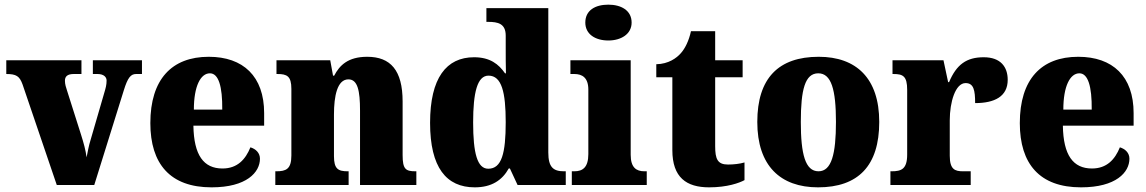

<svg xmlns="http://www.w3.org/2000/svg" viewBox="-20 -795 4926 825"><path d="M77 -432 224 0H385L512 -407C529 -462 542 -477 565 -477H590V-536H379V-477H399C427 -477 438 -463 438 -449C438 -430 434 -416 428 -396L369 -193C362 -171 357 -144 352 -119C348 -150 340 -179 328 -217L268 -406C264 -418 259 -433 259 -448C259 -466 269 -477 297 -477H330V-536H7V-477C50 -477 64 -468 77 -432Z M889 10C1040 10 1097 -55 1097 -113C1097 -138 1079 -155 1056 -162C1035 -110 1000 -71 936 -71C855 -71 813 -128 811 -255H1115V-309C1115 -467 1025 -551 877 -551C718 -551 626 -454 626 -266C626 -91 711 10 889 10ZM935 -324H813C813 -425 842 -480 882 -480C919 -480 936 -424 935 -324Z M1163 0H1478V-59H1474C1433 -59 1415 -69 1415 -124V-303C1415 -382 1429 -454 1477 -454C1517 -454 1527 -405 1527 -320V0H1769V-59H1765C1723 -59 1710 -68 1710 -129V-359C1710 -493 1658 -551 1558 -551C1475 -551 1439 -514 1416 -470H1411L1399 -536H1168V-477H1172C1213 -477 1232 -468 1232 -413V-127C1232 -68 1209 -59 1167 -59H1163Z M2020 10C2093 10 2138 -21 2166 -71H2171L2204 0H2411V-59H2403C2357 -59 2336 -77 2336 -140V-760H2070V-701H2078C2119 -701 2153 -694 2153 -642V-593C2153 -554 2153 -510 2154 -480H2150C2123 -519 2086 -549 2017 -549C1898 -549 1828 -460 1828 -267C1828 -75 1898 10 2020 10ZM2078 -70C2031 -70 2013 -136 2013 -269C2013 -398 2031 -470 2079 -470C2136 -470 2153 -398 2153 -270C2153 -137 2136 -70 2078 -70Z M2594 -621C2648 -621 2694 -648 2694 -698C2694 -751 2648 -775 2594 -775C2538 -775 2495 -751 2495 -698C2495 -648 2538 -621 2594 -621ZM2437 0H2759V-59H2749C2714 -59 2690 -75 2690 -130V-536H2431V-477H2448C2482 -477 2508 -461 2508 -410V-133C2508 -76 2484 -59 2448 -59H2437Z M3027 10C3105 10 3157 -9 3179 -21V-97C3159 -91 3133 -88 3108 -88C3063 -88 3053 -112 3053 -167V-463H3171V-536H3053V-661H2949C2940 -619 2923 -586 2906 -567C2888 -546 2853 -520 2800 -519V-463H2869V-150C2869 -32 2930 10 3027 10Z M3495 10C3668 10 3758 -83 3758 -271C3758 -459 3659 -551 3498 -551C3325 -551 3234 -459 3234 -271C3234 -83 3333 10 3495 10ZM3497 -59C3440 -59 3421 -133 3421 -271C3421 -410 3439 -480 3496 -480C3552 -480 3572 -410 3572 -271C3572 -133 3553 -59 3497 -59Z M3806 0H4151V-59H4118C4083 -59 4061 -67 4061 -126V-278C4061 -356 4085 -438 4129 -438C4164 -438 4170 -407 4170 -352C4253 -352 4310 -380 4310 -452C4310 -507 4280 -549 4207 -549C4133 -549 4090 -518 4058 -442H4054L4034 -536H3815V-477H3819C3860 -477 3878 -468 3878 -409V-131C3878 -68 3853 -59 3811 -59H3806Z M4625 10C4776 10 4833 -55 4833 -113C4833 -138 4815 -155 4792 -162C4771 -110 4736 -71 4672 -71C4591 -71 4549 -128 4547 -255H4851V-309C4851 -467 4761 -551 4613 -551C4454 -551 4362 -454 4362 -266C4362 -91 4447 10 4625 10ZM4671 -324H4549C4549 -425 4578 -480 4618 -480C4655 -480 4672 -424 4671 -324Z"/></svg>

Font: Noto Serif Tamil SemiCondensed Black
Style: Regular
Weight: 900
Width: 4
Designer: Indian Type Foundry, Tom Grace, and the Monotype Design Team
Foundry: Monotype Imaging Inc.
Version: Version 2.004